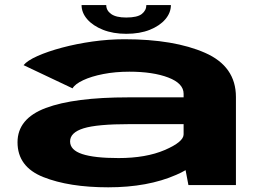

<svg xmlns="http://www.w3.org/2000/svg" viewBox="-20 -750 1068 778"><path d="M743.5 0 732 -60.5Q715 -50.5 694 -41.5Q579 9 418.5 9Q260 9 155.5 -32.5Q51 -74 51 -173.5Q51 -269.5 165.8 -312.5Q280.5 -355.5 499.5 -355.5H724V-370Q724 -412 662 -435.8Q600 -459.5 504 -459.5Q447 -459.5 398.5 -450Q350 -440.5 317 -425Q284 -409.5 274 -392L75.5 -486Q90.5 -504.5 132 -523Q173.5 -541.5 231.5 -557Q289.5 -572.5 355.2 -581.8Q421 -591 484.5 -591Q685.5 -591 810.8 -536Q936 -481 936 -357V0ZM724 -205.5V-247H505Q373 -247 318.5 -230Q264 -213 264 -177Q264 -142 313 -125.8Q362 -109.5 460.5 -109.5Q571.5 -109.5 647.8 -142.2Q724 -175 724 -205.5ZM491.5 -613Q438.5 -613 397.5 -629.2Q356.5 -645.5 333.5 -672Q310.5 -698.5 310.5 -729.5H410.5Q410.5 -707.5 430.5 -693.2Q450.5 -679 491.5 -679Q536.5 -679 554.8 -693.5Q573 -708 573 -729.5H672.5Q672.5 -698.5 650 -672Q627.5 -645.5 587 -629.2Q546.5 -613 491.5 -613Z"/></svg>

Font: Anybody UltraExpanded Regular
Style: Bold
Weight: 700
Width: 9
Designer: Tyler Finck
Foundry: Etcetera Type Company
Version: Version 1.010; ttfautohint (v1.8.3) -l 8 -r 50 -G 200 -x 14 